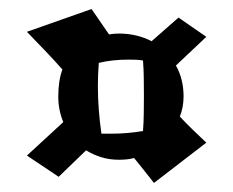

<svg xmlns="http://www.w3.org/2000/svg" viewBox="-20 -567 520 428"><path d="M298.8 -274.9Q300.3 -295.4 300.5 -314.9Q300.8 -334.5 300.8 -354Q300.8 -373.5 300.5 -392.6Q300.3 -411.6 298.8 -432.1Q290.5 -433.6 282.5 -433.8Q274.4 -434.1 266.1 -434.1Q249 -434.1 232.4 -432.4Q215.8 -430.7 200.2 -426.8Q199.2 -413.6 198.7 -400.6Q198.2 -387.7 198.2 -375Q198.2 -348.6 200.2 -322.8Q202.1 -296.9 206.1 -269H229Q262.7 -269 298.8 -274.9ZM439.9 -484.9 372.1 -420.9Q380.4 -406.7 384.8 -389.2Q389.2 -371.6 389.2 -352.1Q389.2 -328.1 380.9 -307.1Q395 -292 409.9 -277.6Q424.8 -263.2 439.9 -249L323.2 -159.2Q321.8 -161.1 315.2 -169.4Q308.6 -177.7 301.3 -187Q293.9 -196.3 287.4 -204.3Q280.8 -212.4 278.8 -214.8Q270.5 -212.4 262.2 -211.7Q253.9 -210.9 245.1 -210.9Q223.6 -210.9 205.6 -216.6Q187.5 -222.2 171.9 -231.9L110.8 -172.9L40 -220.2L121.1 -294.9Q109.9 -321.3 109.9 -352.1Q109.9 -387.2 119.1 -412.1Q100.6 -433.1 80.6 -453.9Q60.5 -474.6 40 -496.1L184.1 -546.9L223.1 -490.2Q228.5 -491.2 233.6 -491.7Q238.8 -492.2 245.1 -492.2Q265.6 -492.2 283.9 -487.8Q302.2 -483.4 317.9 -475.1L377.9 -527.8Z"/></svg>

Font: Galindo
Style: Regular
Weight: 400
Version: Version 1.000